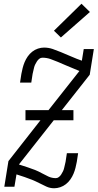

<svg xmlns="http://www.w3.org/2000/svg" viewBox="-20 -997 521 1025"><path d="M269 8Q247 8 227.5 -1Q208 -10 189.5 -19.5Q171 -29 151.5 -37Q132 -45 111 -52L68 -66L57 0H3L25 -137L196 -355H116V-409H239L404 -618L368 -633Q348 -641 328.5 -649.5Q309 -658 289 -666.5Q269 -675 249 -682Q229 -689 206 -689Q197 -689 189.5 -683Q182 -677 177 -669Q172 -661 168 -653Q164 -645 162 -636.5Q160 -628 158 -619.5Q156 -611 154 -602L147 -556H87L94 -602Q97 -618 101 -634Q105 -650 111.5 -665.5Q118 -681 128 -695.5Q138 -710 152 -721Q166 -732 182.5 -737.5Q199 -743 215 -743Q239 -743 261 -735.5Q283 -728 304.5 -719Q326 -710 347 -701Q368 -692 390 -683L417 -673L427 -735H481L459 -598L310 -409H372V-355H267L81 -119L130 -103Q149 -97 167.5 -89.5Q186 -82 203 -72.5Q220 -63 238.5 -54.5Q257 -46 278 -46Q287 -46 294.5 -52Q302 -58 307 -66Q312 -74 316 -82Q320 -90 322 -98.5Q324 -107 326 -115.5Q328 -124 330 -133L337 -179H397L390 -133Q387 -117 383 -101Q379 -85 372.5 -69.5Q366 -54 356 -39.5Q346 -25 332 -14Q318 -3 301.5 2.5Q285 8 269 8ZM305 -797 268 -833 415 -977 460 -933Z"/></svg>

Font: Iosevka QP Light
Style: Italic
Weight: 300
Italic angle: -9°
Designer: Belleve Invis
Foundry: Belleve Invis
Version: Version 20.0.0; ttfautohint (v1.8.4)